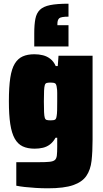

<svg xmlns="http://www.w3.org/2000/svg" viewBox="-20 -811 559 1037"><path d="M239 206Q206 206 173.5 204Q141 202 114 199Q87 196 68 192V65Q88 65 108 65Q128 65 148 65Q168 65 188 65Q226 65 246.5 63Q267 61 276 53.5Q285 46 287 29Q289 12 289 -18V-67H280Q267 -44 250 -31Q233 -18 212 -13Q191 -8 167 -8Q129 -8 102.5 -20.5Q76 -33 59.5 -62.5Q43 -92 35.5 -141Q28 -190 28 -264Q28 -341 35.5 -390.5Q43 -440 60 -467.5Q77 -495 103 -506.5Q129 -518 166 -518Q190 -518 212 -512.5Q234 -507 252 -493Q270 -479 281 -454H292L296 -510H480V-56Q480 9 474.5 57.5Q469 106 446.5 139Q424 172 375 189Q326 206 239 206ZM254 -161Q271 -161 277.5 -165Q284 -169 286 -185Q288 -195 288.5 -214.5Q289 -234 289 -263Q289 -291 289 -309Q289 -327 287 -336Q285 -356 278 -360.5Q271 -365 254 -365Q240 -365 232.5 -363Q225 -361 222 -351.5Q219 -342 218 -321Q217 -300 217 -263Q217 -226 218 -205Q219 -184 222 -174.5Q225 -165 232.5 -163Q240 -161 254 -161ZM165 -560V-631Q165 -678 171 -709Q177 -740 195.5 -758Q214 -776 251 -783.5Q288 -791 350 -791V-721Q309 -721 299.5 -712Q290 -703 290 -682V-675H350V-560Z"/></svg>

Font: Saira SemiCondensed Black
Style: Regular
Weight: 900
Width: 4
Designer: Hector Gatti with collaboration of the Omnibus-Type team
Foundry: Omnibus-Type
Version: Version 1.101